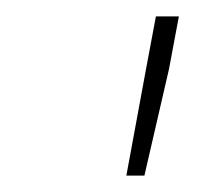

<svg xmlns="http://www.w3.org/2000/svg" viewBox="-20 -692 242 234"><path d="M134 -478 158 -608 170 -672H198L186 -608L156 -478Z"/></svg>

Font: TypoPRO Source Sans Pro
Style: Italic
Weight: 200
Italic angle: -11°
Designer: Paul D. Hunt
Foundry: Adobe Systems Incorporated
Version: Version 1.075;PS 2.000;hotconv 1.0.86;makeotf.lib2.5.63406